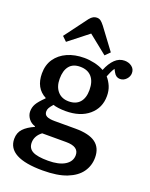

<svg xmlns="http://www.w3.org/2000/svg" viewBox="-182 -880 939 1204"><g transform="rotate(20 287.5 -278.5)"><path d="M119 -578 89 -607 203 -760Q215 -775 226.5 -781Q238 -787 250 -787Q265 -787 275.5 -779.5Q286 -772 301 -753L406 -612L375 -581L250 -681ZM257 230Q22 230 22 104Q22 63 47 36.5Q72 10 118 -10V-14Q90 -22 73.5 -44.5Q57 -67 57 -92Q57 -119 70 -142Q83 -165 120 -201V-204Q45 -243 45 -341Q45 -398 73 -438.5Q101 -479 150 -501Q199 -523 263 -523Q296 -523 331.5 -515Q367 -507 395 -491Q414 -539 442 -566Q470 -593 506 -593Q534 -593 554.5 -577.5Q575 -562 575 -535Q575 -512 557.5 -493.5Q540 -475 516 -475Q489 -475 474 -503L463 -523Q454 -510 447 -495Q440 -480 433 -462Q453 -439 465 -410.5Q477 -382 477 -346Q477 -267 419.5 -218Q362 -169 264 -169Q240 -169 217 -172Q194 -175 181 -180Q165 -162 158.5 -150.5Q152 -139 152 -126Q152 -105 169 -96Q186 -87 222 -87H361Q452 -87 495.5 -55Q539 -23 539 42Q539 96 509 138.5Q479 181 417 205.5Q355 230 257 230ZM262 -233Q310 -233 335.5 -262Q361 -291 361 -344Q361 -401 334 -431.5Q307 -462 257 -462Q209 -462 185 -432Q161 -402 161 -347Q161 -295 188 -264Q215 -233 262 -233ZM268 161Q340 161 380 136Q420 111 420 69Q420 12 335 12H175Q133 44 133 89Q133 127 164.5 144Q196 161 268 161Z"/></g></svg>

Font: Literata Medium
Style: Regular
Weight: 500
Designer: Latin by Veronika Burian and Jose Scaglione. Greek by Irene Vlachou. Cyrillic by Vera Evstafieva.
Foundry: TypeTogether
Version: Version 3.103; ttfautohint (v1.8.4.7-5d5b);gftools[0.9.29]